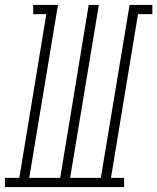

<svg xmlns="http://www.w3.org/2000/svg" viewBox="-63 -755 635 775"><path d="M-43 0V-37H15L124 -698H71V-735H171L55 -37H180L295 -735H336L220 -37H344L460 -735H552V-698H494L385 -37H438V0Z"/></svg>

Font: Iosevka Curly Slab XLtObl
Style: Regular
Weight: 200
Italic angle: -9°
Monospace: yes
Designer: Belleve Invis
Foundry: Belleve Invis
Version: Version 11.1.0; ttfautohint (v1.8.3)